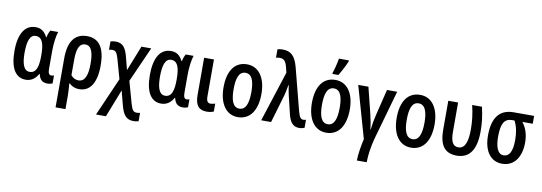

<svg xmlns="http://www.w3.org/2000/svg" viewBox="-69 -1270 5660 2005"><g transform="rotate(10 2760.5 -267.5)"><path d="M208 10C264 10 308 -19 338 -74H343C356 -15 385 10 440 10C457 10 483 4 492 -1V-86C483 -82 474 -80 464 -80C440 -80 429 -99 429 -143V-335C429 -414 441 -497 456 -540H373C361 -520 350 -492 346 -465H341C310 -525 273 -549 216 -549C105 -549 41 -450 41 -266C41 -82 101 10 208 10ZM234 -78C165 -78 148 -167 148 -267C148 -394 175 -459 234 -459C305 -459 325 -386 325 -269C325 -153 307 -78 234 -78Z M566 240H671V100C671 70 669 34 664 -31H670C696 -6 728 10 775 10C890 10 954 -88 954 -271C954 -457 891 -550 762 -550C633 -550 566 -459 566 -281ZM752 -79C719 -79 692 -93 671 -120V-282C671 -388 691 -461 759 -461C827 -461 847 -382 847 -270C847 -161 825 -79 752 -79Z M995 240H1100L1215 -54L1253 92C1279 192 1312 240 1392 240C1410 240 1428 237 1445 232V143C1433 147 1421 148 1410 148C1372 148 1360 126 1342 66L1277 -167L1443 -540H1339L1233 -273L1200 -401C1175 -499 1144 -546 1065 -546C1046 -546 1029 -543 1011 -538V-449C1024 -453 1036 -454 1047 -454C1086 -454 1097 -427 1113 -375L1172 -165Z M1644 10C1700 10 1744 -19 1774 -74H1779C1792 -15 1821 10 1876 10C1893 10 1919 4 1928 -1V-86C1919 -82 1910 -80 1900 -80C1876 -80 1865 -99 1865 -143V-335C1865 -414 1877 -497 1892 -540H1809C1797 -520 1786 -492 1782 -465H1777C1746 -525 1709 -549 1652 -549C1541 -549 1477 -450 1477 -266C1477 -82 1537 10 1644 10ZM1670 -78C1601 -78 1584 -167 1584 -267C1584 -394 1611 -459 1670 -459C1741 -459 1761 -386 1761 -269C1761 -153 1743 -78 1670 -78Z M2127 10C2154 10 2180 5 2201 -4V-88C2186 -83 2166 -79 2151 -79C2123 -79 2108 -99 2108 -147V-540H2004V-145C2004 -38 2041 10 2127 10Z M2457 10C2583 10 2659 -93 2659 -271C2659 -443 2582 -550 2459 -550C2330 -550 2257 -449 2257 -271C2257 -108 2326 10 2457 10ZM2458 -80C2387 -80 2364 -159 2364 -271C2364 -381 2386 -460 2458 -460C2529 -460 2552 -382 2552 -271C2552 -143 2521 -80 2458 -80Z M3106 10C3127 10 3148 6 3164 -2V-87C3156 -83 3147 -82 3136 -82C3106 -82 3094 -103 3076 -168L2961 -613C2931 -722 2887 -767 2799 -767C2780 -767 2761 -765 2743 -760V-670C2754 -674 2767 -676 2781 -676C2828 -676 2847 -653 2863 -592L2877 -535L2704 0H2809L2899 -306C2905 -328 2912 -363 2920 -410H2924C2929 -372 2935 -337 2943 -305L2989 -113C3009 -32 3043 10 3106 10Z M3353 -606H3416C3450 -662 3479 -720 3497 -763V-775H3392C3384 -725 3368 -661 3353 -619ZM3394 10C3520 10 3596 -93 3596 -271C3596 -443 3519 -550 3396 -550C3267 -550 3194 -449 3194 -271C3194 -108 3263 10 3394 10ZM3395 -80C3324 -80 3301 -159 3301 -271C3301 -381 3323 -460 3395 -460C3466 -460 3489 -382 3489 -271C3489 -143 3458 -80 3395 -80Z M3761 240H3865C3866 162 3880 68 3903 -17L4051 -540H3943L3875 -262C3863 -213 3853 -159 3847 -105H3843C3838 -160 3828 -207 3814 -267L3746 -540H3638L3794 8C3775 88 3761 183 3761 240Z M4293 10C4419 10 4495 -93 4495 -271C4495 -443 4418 -550 4295 -550C4166 -550 4093 -449 4093 -271C4093 -108 4162 10 4293 10ZM4294 -80C4223 -80 4200 -159 4200 -271C4200 -381 4222 -460 4294 -460C4365 -460 4388 -382 4388 -271C4388 -143 4357 -80 4294 -80Z M4778 9C4913 9 4981 -89 4981 -283C4981 -373 4973 -436 4950 -540H4846C4868 -449 4877 -371 4877 -286C4877 -166 4854 -79 4780 -79C4718 -79 4697 -133 4697 -232V-540H4593V-234C4593 -73 4647 9 4778 9Z M5260 10C5387 10 5459 -96 5459 -249C5459 -332 5437 -401 5393 -457H5503V-540H5286C5138 -540 5064 -445 5064 -256C5064 -90 5137 10 5260 10ZM5260 -79C5195 -79 5170 -158 5170 -262C5170 -399 5203 -457 5284 -457H5310C5340 -397 5352 -336 5352 -255C5352 -139 5321 -79 5260 -79Z"/></g></svg>

Font: Kathrein 67 Medium Condensed
Style: Regular
Weight: 500
Width: 3
Designer: Lazydogs Typefoundry, based on Open Sans by Ascender Corporation
Foundry: Lazydogs Typefoundry
Version: Version 1.003;PS 001.003;hotconv 1.0.88;makeotf.lib2.5.64775